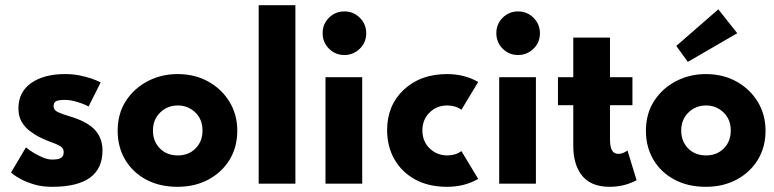

<svg xmlns="http://www.w3.org/2000/svg" viewBox="-20 -708 2982 740"><path d="M181 12Q143.5 12 114 3.5Q57 -13 22.5 -43L80 -140Q109 -116 146.5 -100.5Q164.5 -93 181.5 -93Q191 -93 201.2 -94.5Q211.5 -96 218.5 -102.2Q225.5 -108.5 225.5 -122.5Q225.5 -137 211.8 -145Q198 -153 177.2 -160.2Q156.5 -167.5 135.2 -178Q114 -188.5 95 -203Q76 -217.5 63.5 -238.5Q51 -259.5 51 -290.5Q51 -353.5 100.2 -388Q149.5 -422.5 230.5 -422.5Q261 -422.5 285.5 -417.5Q333.5 -408 368 -390.5L321.5 -297.5Q297.5 -310.5 263 -319Q246.5 -323 230.5 -323Q205.5 -323 196 -317.8Q186.5 -312.5 186.5 -298.5Q186.5 -284 202.5 -276.2Q218.5 -268.5 242.5 -261.5Q264.5 -255.5 288.2 -245.5Q312 -235.5 333.5 -219Q375 -185 375 -128Q375 12 181 12Z M664.5 12Q595 12 543 -16Q491 -44 462.2 -92.8Q433.5 -141.5 433.5 -204Q433.5 -270 465.2 -319Q497 -368 549.5 -395.2Q602 -422.5 664.5 -422.5Q731 -422.5 783 -393.5Q835 -364.5 864.8 -315.2Q894.5 -266 894.5 -204Q894.5 -141 864.8 -92.2Q835 -43.5 783 -15.8Q731 12 664.5 12ZM665.5 -109Q707 -109 733.8 -136Q760.5 -163 760.5 -205Q760.5 -248 732.5 -274.8Q704.5 -301.5 665.5 -301.5Q625 -301.5 597.2 -274.2Q569.5 -247 569.5 -205Q569.5 -163.5 596 -136.2Q622.5 -109 665.5 -109Z M1118.5 0H977V-688H1118.5Z M1307.5 -496Q1272 -496 1247.8 -520.5Q1223.5 -545 1223.5 -580Q1223.5 -615.5 1248 -639.8Q1272.5 -664 1307.5 -664Q1342 -664 1366.8 -639.5Q1391.5 -615 1391.5 -580Q1391.5 -544 1366.5 -520Q1341.5 -496 1307.5 -496ZM1376 0H1234.5V-410.5H1376Z M1703 12Q1632 12 1580.2 -16.2Q1528.5 -44.5 1500.2 -94Q1472 -143.5 1472 -206.5Q1472 -302 1536.2 -362.2Q1600.5 -422.5 1703 -422.5Q1770.5 -422.5 1823 -392L1758.5 -285Q1735.5 -301.5 1704 -301.5Q1663 -301.5 1635.5 -274.2Q1608 -247 1608 -205.5Q1608 -163 1636 -136Q1664 -109 1704 -109Q1735.5 -109 1758.5 -125.5L1823 -18.5Q1770.5 12 1703 12Z M1977 -496Q1941.5 -496 1917.2 -520.5Q1893 -545 1893 -580Q1893 -615.5 1917.5 -639.8Q1942 -664 1977 -664Q2011.5 -664 2036.2 -639.5Q2061 -615 2061 -580Q2061 -544 2036 -520Q2011 -496 1977 -496ZM2045.5 0H1904V-410.5H2045.5Z M2329.5 12Q2251.5 12 2217 -39.5Q2189.5 -81 2189.5 -145V-302.5H2130.5V-410.5H2189.5V-563H2331V-410.5H2417.5V-302.5H2331V-172Q2331 -142 2338.8 -128.5Q2346.5 -115 2363 -115Q2380.5 -115 2398.5 -128L2433.5 -13.5Q2386.5 12 2329.5 12Z M2700.5 12Q2631 12 2579 -16Q2527 -44 2498.2 -92.8Q2469.5 -141.5 2469.5 -204Q2469.5 -270 2501.2 -319Q2533 -368 2585.5 -395.2Q2638 -422.5 2700.5 -422.5Q2767 -422.5 2819 -393.5Q2871 -364.5 2900.8 -315.2Q2930.5 -266 2930.5 -204Q2930.5 -141 2900.8 -92.2Q2871 -43.5 2819 -15.8Q2767 12 2700.5 12ZM2701.5 -109Q2743 -109 2769.8 -136Q2796.5 -163 2796.5 -205Q2796.5 -248 2768.5 -274.8Q2740.5 -301.5 2701.5 -301.5Q2661 -301.5 2633.2 -274.2Q2605.5 -247 2605.5 -205Q2605.5 -163.5 2632 -136.2Q2658.5 -109 2701.5 -109ZM2631 -469.5 2586.5 -531 2748.5 -672 2821.5 -580Z"/></svg>

Font: Lucymar Sans
Style: Bold
Weight: 700
Foundry: The League of Moveable Type (original font) / Main changes by Cristiano Sobral with portions from Mirco Monsees
Version: Version 2.001;August 30, 2020;FontCreator 13.0.0.2681 64-bit